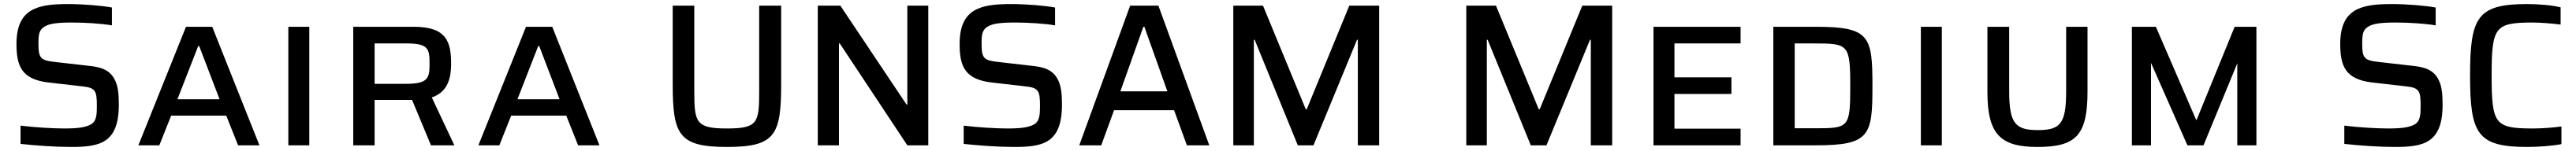

<svg xmlns="http://www.w3.org/2000/svg" viewBox="-20 -716 12661 744"><path d="M328 8C467 8 564 -8 564 -200C564 -252 560 -289 547 -317C523 -372 476 -386 414 -392L248 -411C178 -419 169 -430 169 -503C169 -542 171 -569 199 -585C223 -600 263 -605 333 -605C397 -605 480 -600 530 -591V-679C482 -688 391 -696 313 -696C162 -696 61 -672 61 -499C61 -391 86 -326 215 -310L380 -291C450 -284 456 -270 456 -193C456 -152 454 -121 430 -105C404 -89 367 -83 296 -83C244 -83 153 -88 81 -97V-7C152 1 252 8 328 8Z M660 0H763L821 -146H1092L1150 0H1255L1023 -584H894ZM852 -227 954 -489H959L1059 -227Z M1397 0H1500V-584H1397Z M1716 0H1821V-224H2005L2098 0H2213L2102 -236C2187 -264 2197 -344 2197 -402C2197 -509 2175 -584 2015 -584H1716ZM1821 -303V-502H1978C2086 -502 2091 -475 2091 -402C2091 -332 2085 -303 1975 -303Z M2331 0H2434L2492 -146H2763L2821 0H2926L2694 -584H2565ZM2523 -227 2625 -489H2630L2730 -227Z M3553 8C3790 8 3819 -51 3819 -302V-688H3711V-268C3711 -112 3705 -83 3553 -83C3400 -83 3392 -112 3392 -268V-688H3286V-302C3286 -51 3316 8 3553 8Z M3999 0H4103V-502H4107L4439 0H4542V-688H4439V-201H4435L4110 -688H3999Z M4963 8C5102 8 5199 -8 5199 -200C5199 -252 5195 -289 5182 -317C5158 -372 5111 -386 5049 -392L4883 -411C4813 -419 4804 -430 4804 -503C4804 -542 4806 -569 4834 -585C4858 -600 4898 -605 4968 -605C5032 -605 5115 -600 5165 -591V-679C5117 -688 5026 -696 4948 -696C4797 -696 4696 -672 4696 -499C4696 -391 4721 -326 4850 -310L5015 -291C5085 -284 5091 -270 5091 -193C5091 -152 5089 -121 5065 -105C5039 -89 5002 -83 4931 -83C4879 -83 4788 -88 4716 -97V-7C4787 1 4887 8 4963 8Z M5284 0H5392L5455 -173H5750L5813 0H5923L5673 -688H5534ZM5486 -266 5599 -584H5604L5717 -266Z M6041 0H6142V-520H6146L6358 0H6435L6649 -520H6653V0H6758V-688H6611L6402 -178H6397L6187 -688H6041Z M7186 0H7287V-520H7291L7503 0H7580L7794 -520H7798V0H7903V-688H7756L7547 -178H7542L7332 -688H7186Z M8106 0H8534V-82H8209V-253H8489V-335H8209V-502H8534V-584H8106Z M8695 0H8905C9170 0 9182 -49 9182 -291C9182 -537 9170 -584 8905 -584H8695ZM8800 -84V-502H8892C9063 -502 9073 -500 9073 -291C9073 -84 9066 -84 8892 -84Z M9420 0H9523V-584H9420Z M9993 8C10181 8 10239 -48 10239 -264V-584H10134V-267C10134 -107 10106 -75 9995 -75C9885 -75 9854 -107 9854 -267V-584H9747V-264C9747 -54 9811 8 9993 8Z M10457 0H10551V-404H10552L10730 0H10809L10975 -404V0H11069V-584H10962L10775 -125H10773L10575 -584H10457Z M11748 8C11887 8 11984 -8 11984 -200C11984 -252 11980 -289 11967 -317C11943 -372 11896 -386 11834 -392L11668 -411C11598 -419 11589 -430 11589 -503C11589 -542 11591 -569 11619 -585C11643 -600 11683 -605 11753 -605C11817 -605 11900 -600 11950 -591V-679C11902 -688 11811 -696 11733 -696C11582 -696 11481 -672 11481 -499C11481 -391 11506 -326 11635 -310L11800 -291C11870 -284 11876 -270 11876 -193C11876 -152 11874 -121 11850 -105C11824 -89 11787 -83 11716 -83C11664 -83 11573 -88 11501 -97V-7C11572 1 11672 8 11748 8Z M12400 8C12453 8 12524 3 12568 -6V-93C12529 -87 12470 -83 12428 -83C12241 -83 12225 -104 12225 -344C12225 -584 12241 -605 12428 -605C12461 -605 12517 -601 12564 -595V-680C12525 -690 12456 -696 12400 -696C12155 -696 12119 -632 12119 -344C12119 -56 12155 8 12400 8Z"/></svg>

Font: Saira UNSAM Medium SC
Style: Regular
Weight: 500
Designer: Hector Gatti with collaboration of the Omnibus-Type team
Foundry: Omnibus-Type
Version: Version 1.072;PS 001.072;hotconv 1.0.88;makeotf.lib2.5.64775